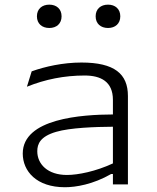

<svg xmlns="http://www.w3.org/2000/svg" viewBox="-20 -774 660 806"><path d="M517 0V-371C517 -464 460.5 -511.5 322 -511.5C244.5 -511.5 168.5 -494.5 113 -474.5L93 -410C170 -441 250 -457 335.5 -457C403 -457 454 -431.5 454 -355V-293.5C324 -293 75.5 -277 75.5 -129.5C75.5 -55.5 133 12 252.5 12C298.5 12 370.5 0 446.5 -43.5H454V0ZM135 -705.5C135 -674.5 156.5 -656.5 187 -656.5C217 -656.5 238.5 -674.5 238.5 -705.5C238.5 -736.5 217 -754.5 187 -754.5C156.5 -754.5 135 -736.5 135 -705.5ZM136.5 -139C136.5 -170 149 -201 215.5 -220.5C275 -238 380.5 -241.5 454 -242V-88C382 -54.5 307.5 -39.5 261 -39.5C180 -39.5 136.5 -85 136.5 -139ZM381.5 -705.5C381.5 -674.5 403 -656.5 433.5 -656.5C463.5 -656.5 485 -674.5 485 -705.5C485 -736.5 463.5 -754.5 433.5 -754.5C403 -754.5 381.5 -736.5 381.5 -705.5Z"/></svg>

Font: Monaspace Argon ExtraLight
Style: Regular
Weight: 200
Designer: Riley Cran & the Lettermatic Team
Foundry: Lettermatic
Version: Version 1.000 (Monaspace Argon)